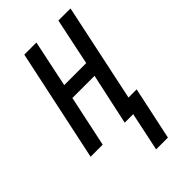

<svg xmlns="http://www.w3.org/2000/svg" viewBox="-222 -608 864 864"><g transform="rotate(-45 210.5 -175.5)"><path d="M307 185 361 -68H309L408 -536H331L284 -312H144L191 -536H114L0 0H77L129 -245H270L217 0H271L232 185Z"/></g></svg>

Font: Noto Sans Display Condensed
Style: Italic
Weight: 400
Width: 3
Designer: Monotype Design team
Foundry: Monotype Imaging Inc.
Version: 1.000